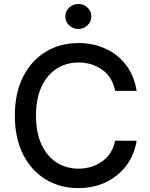

<svg xmlns="http://www.w3.org/2000/svg" viewBox="-20 -959 775 989"><path d="M683.9 -490.8H573.2Q559.7 -561.4 506.9 -599.3Q454.2 -637.1 384.6 -637.1Q322.1 -637.1 272.4 -605.5Q222.7 -573.9 194.1 -513Q165.5 -452.1 165.5 -363.6Q165.5 -274.9 194.2 -213.8Q223 -152.7 272.5 -121.4Q322.1 -90.2 384.2 -90.2Q453.1 -90.2 506 -127.5Q558.9 -164.8 573.2 -234.4L683.9 -234Q672.2 -162.3 631.4 -107.2Q590.6 -52.2 527 -21.1Q463.4 9.9 383.5 9.9Q289.1 9.9 215.2 -35Q141.3 -79.9 98.9 -163.7Q56.5 -247.5 56.5 -363.6Q56.5 -480.1 99.1 -563.7Q141.7 -647.4 215.6 -692.3Q289.4 -737.2 383.5 -737.2Q460.6 -737.2 524 -708.1Q587.4 -679 629.4 -623.8Q671.5 -568.5 683.9 -490.8ZM383.5 -809.7Q355.8 -809.7 336.1 -828.7Q316.4 -847.7 316.4 -874.3Q316.4 -900.9 336.1 -919.7Q355.8 -938.6 383.5 -938.6Q410.9 -938.6 430.8 -919.7Q450.6 -900.9 450.6 -874.3Q450.6 -847.7 430.8 -828.7Q410.9 -809.7 383.5 -809.7Z"/></svg>

Font: Inter UI Medium
Style: Regular
Weight: 500
Designer: Rasmus Andersson
Foundry: rsms
Version: 3.2;8d6f07862